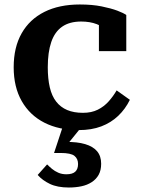

<svg xmlns="http://www.w3.org/2000/svg" viewBox="-20 -569 630 856"><path d="M350 -66Q388 -66 416 -80Q444 -94 464.5 -117Q485 -140 500 -166L559 -124Q539 -83 507 -52.5Q475 -22 431.5 -5.5Q388 11 331 11Q243 11 178 -22Q113 -55 77 -118Q41 -181 41 -269Q41 -358 76.5 -420.5Q112 -483 178 -516Q244 -549 336 -549Q391 -549 433 -540.5Q475 -532 503 -521.5Q531 -511 543 -502V-341H421V-482Q434 -482 442 -476Q450 -470 454.5 -462Q459 -454 460 -445.5Q461 -437 459 -431Q441 -450 411 -461.5Q381 -473 342 -473Q290 -473 257 -450Q224 -427 208.5 -381.5Q193 -336 193 -269Q193 -218 202 -179.5Q211 -141 230.5 -116Q250 -91 279.5 -78.5Q309 -66 350 -66ZM345 -5 277 79 274 64Q324 63 359.5 73.5Q395 84 413 105.5Q431 127 431 161Q431 190 420 210Q409 230 389 243Q369 256 343 261.5Q317 267 287 267Q236 267 202.5 251Q169 235 148 211L190 164Q200 174 212 184Q224 194 240 201Q256 208 276 208Q303 208 315.5 196.5Q328 185 328 162Q328 139 312 126Q296 113 250 113H221L260 -5Z"/></svg>

Font: Roboto Serif SemiBold
Style: Regular
Weight: 600
Designer: Greg Gazdowicz
Foundry: Commercial Type
Version: Version 1.008